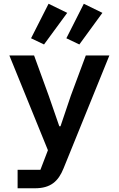

<svg xmlns="http://www.w3.org/2000/svg" viewBox="-20 -815 640 1035"><path d="M74.9 199.9H168.3C252.8 199.9 294.4 162.6 322.4 93L569.6 -516H442.5L361.9 -299.4L306.1 -134.2H299.7L242.5 -299.4L163.7 -516H30.5L238.3 -5.3L197.8 100.5H74.9ZM147.4 -608.7 217.3 -575.3 342.3 -745.7 241.8 -794.7ZM337.7 -608.7 407.7 -575.3 532 -745.7 431.8 -794.7Z"/></svg>

Font: Margiela Mono SemiBold
Style: Regular
Weight: 600
Designer: Mike Abbink, Paul van der Laan, Pieter van Rosmalen
Foundry: Bold Monday
Version: Version 2.003 2021